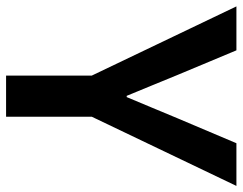

<svg xmlns="http://www.w3.org/2000/svg" viewBox="-106 -678 779 616"><g transform="rotate(90 283.0 -369.5)"><path d="M217 0V-275L-5 -739H136L215 -550Q232 -509 248 -469.5Q264 -430 282 -387H286Q304 -430 320.5 -469.5Q337 -509 354 -550L434 -739H571L349 -275V0Z"/></g></svg>

Font: Noto Sans JP SemiBold
Style: Regular
Weight: 600
Designer: Ryoko NISHIZUKA  (kana, bopomofo & ideographs); Paul D. Hunt (Latin, Greek & Cyrillic); Sandoll Communications , Soo-you
Foundry: Adobe
Version: Version 2.004-H2;hotconv 1.0.118;makeotfexe 2.5.65603